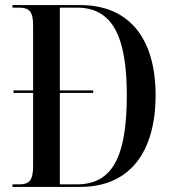

<svg xmlns="http://www.w3.org/2000/svg" viewBox="-20 -734 678 754"><path d="M29 0H295C493 0 591 -141 591 -360C591 -588 483 -714 296 -714H29V-704H54C94 -704 110 -690 110 -635V-379H33V-369H110V-82C110 -26 95 -10 56 -10H29ZM281 -10H215V-369H346V-379H215V-704H282C419 -704 478 -596 478 -360C478 -113 419 -10 281 -10Z"/></svg>

Font: Noto Serif Display Condensed Medium
Style: Regular
Weight: 500
Width: 3
Designer: Monotype Design Team
Foundry: Monotype Imaging Inc.
Version: Version 2.009